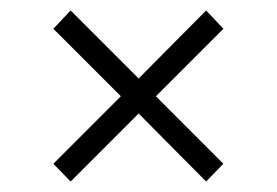

<svg xmlns="http://www.w3.org/2000/svg" viewBox="-20 -506 529 367"><path d="M407 -451 278 -322 407 -193 374 -159 245 -289 115 -159 82 -193 211 -322 82 -451 115 -486 245 -356 374 -486Z"/></svg>

Font: Gontserrat Light
Style: Regular
Weight: 300
Designer: Julieta Ulanovsky
Foundry: Julieta Ulanovsky
Version: Version 6.001